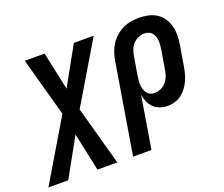

<svg xmlns="http://www.w3.org/2000/svg" viewBox="-175 -711 1296 1110"><g transform="rotate(-20 473.0 -156.5)"><path d="M370 215H248L198 -19L68 215H-54L168 -158L68 -520H190L240 -286L370 -520H492L270 -147Z M467 215 559 -342Q563 -367 571.5 -391.5Q580 -416 594 -438Q608 -460 628.5 -478Q649 -496 672.5 -507.5Q696 -519 721 -523.5Q746 -528 771 -528Q800 -528 828.5 -522Q857 -516 880 -501Q903 -486 918.5 -463Q934 -440 941 -413Q948 -386 947.5 -356.5Q947 -327 942 -298L922 -178Q919 -156 913 -134.5Q907 -113 898 -92.5Q889 -72 875 -53Q861 -34 843 -20Q825 -6 802.5 1Q780 8 759 8Q734 8 711 0.5Q688 -7 671.5 -23Q655 -39 645.5 -61Q636 -83 633 -106L580 215ZM710 -88Q729 -88 748.5 -96.5Q768 -105 781.5 -120.5Q795 -136 802 -155Q809 -174 812 -193L832 -313Q834 -327 835 -340.5Q836 -354 835 -367Q834 -380 829.5 -392Q825 -404 817 -413.5Q809 -423 796.5 -427.5Q784 -432 771 -432Q752 -432 732.5 -423.5Q713 -415 699.5 -399.5Q686 -384 679.5 -365Q673 -346 670 -327L652 -220Q650 -206 648.5 -191.5Q647 -177 647.5 -163Q648 -149 652 -135.5Q656 -122 663.5 -111Q671 -100 683.5 -94Q696 -88 710 -88Z"/></g></svg>

Font: Iosevka
Style: Bold Italic
Weight: 700
Italic angle: -9°
Monospace: yes
Designer: Belleve Invis
Foundry: Belleve Invis
Version: Version 32.5.0; ttfautohint (v1.8.4)